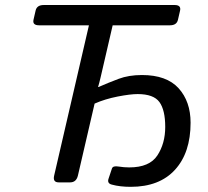

<svg xmlns="http://www.w3.org/2000/svg" viewBox="-20 -720 821 758"><path d="M134.3 -620.1Q107.4 -620.1 112.3 -642.1L120.6 -678.2Q125.5 -700.2 152.8 -700.2H669.4Q695.8 -700.2 690.9 -678.2L682.6 -642.1Q677.7 -620.1 650.9 -620.1H424.8L377.4 -415.5Q372.1 -392.6 367.2 -376.5H369.1Q408.2 -393.6 448.2 -408.7Q488.3 -423.8 540.5 -423.8Q637.7 -423.8 685.1 -371.6Q732.4 -319.3 732.4 -235.4Q732.4 -117.2 670.9 -49.8Q609.4 17.6 496.1 17.6Q453.6 17.6 421.4 8.8Q401.9 3.9 408.7 -15.1L421.9 -54.7Q425.8 -66.4 448.2 -62.5Q469.7 -59.1 490.2 -59.1Q570.3 -59.1 601.3 -106.4Q632.3 -153.8 632.3 -218.8Q632.3 -285.6 609.4 -317.1Q586.4 -348.6 523.4 -348.6Q494.6 -348.6 444.6 -338.9Q394.5 -329.1 353.5 -311L287.6 -26.9Q281.2 0 256.8 0H211.9Q187.5 0 193.8 -26.9L331.1 -620.1Z"/></svg>

Font: Istok Web
Style: BoldItalic
Weight: 700
Italic angle: -13°
Designer: Andrey V. Panov
Foundry: Andrey V. Panov
Version: Version 1.0.2g